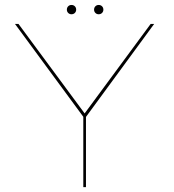

<svg xmlns="http://www.w3.org/2000/svg" viewBox="-20 -774 720 794"><path d="M324.5 0V-291L42 -675H56.5L330 -305L603 -675H617.5L335.5 -290.5V0ZM388 -715Q380 -715 374.5 -720.5Q369 -726 369 -734Q369 -742.5 374.5 -748Q380 -753.5 388 -753.5Q396.5 -753.5 402 -748Q407.5 -742.5 407.5 -734Q407.5 -726 402 -720.5Q396.5 -715 388 -715ZM275.5 -715Q267.5 -715 262 -720.5Q256.5 -726 256.5 -734Q256.5 -742.5 262 -748Q267.5 -753.5 275.5 -753.5Q284 -753.5 289.5 -748Q295 -742.5 295 -734Q295 -726 289.5 -720.5Q284 -715 275.5 -715Z"/></svg>

Font: Anybody ExtraExpanded Thin
Style: Regular
Weight: 100
Width: 8
Designer: Tyler Finck
Foundry: Etcetera Type Company
Version: Version 1.010; ttfautohint (v1.8.3) -l 8 -r 50 -G 200 -x 14 